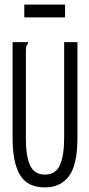

<svg xmlns="http://www.w3.org/2000/svg" viewBox="-20 -807 390 838"><path d="M176 11Q100 11 67.5 -43Q35 -97 35 -203V-623H102V-616Q96 -610 94.5 -603Q93 -596 93 -579V-202Q93 -125 111.5 -85Q130 -45 176 -45Q224 -45 242 -87.5Q260 -130 260 -205V-623H318V-206Q318 -89 281.5 -39Q245 11 176 11ZM86 -731V-787H264V-731Z"/></svg>

Font: Inconsolata ExtraCondensed
Style: Regular
Weight: 400
Width: 2
Monospace: yes
Designer: Raph Levien, Cyreal, Brenton Simpson
Foundry: Raph Levien, Cyreal, Google
Version: Version 3.001; ttfautohint (v1.8.2.53-6de2)